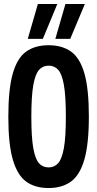

<svg xmlns="http://www.w3.org/2000/svg" viewBox="-20 -938 489 968"><path d="M225 10Q157 10 112.5 -22Q68 -54 45 -132Q22 -210 22 -349Q22 -489 44.5 -567.5Q67 -646 112 -678Q157 -710 225 -710Q293 -710 338 -678Q383 -646 405.5 -568Q428 -490 428 -351Q428 -211 405 -132.5Q382 -54 337 -22Q292 10 225 10ZM225 -94Q254 -94 273 -115Q292 -136 302 -191Q312 -246 312 -350Q312 -455 302 -510.5Q292 -566 273 -586.5Q254 -607 225 -607Q196 -607 177 -586Q158 -565 148 -509.5Q138 -454 138 -349Q138 -245 148 -190Q158 -135 177 -114.5Q196 -94 225 -94ZM259 -742 310 -918H408L334 -742ZM120 -742 171 -918H269L196 -742Z"/></svg>

Font: Georama Condensed SemiBold
Style: Regular
Weight: 600
Width: 3
Designer: Jean-Baptiste Levee
Foundry: Production Type
Version: Version 1.000